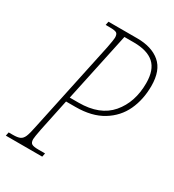

<svg xmlns="http://www.w3.org/2000/svg" viewBox="-197 -814 829 914"><g transform="rotate(30 218.0 -357.0)"><path d="M-19 -20H4Q30 -20 43 -26Q56 -32 63.5 -49.5Q71 -67 79 -108L185 -606Q194 -653 194 -663Q194 -682 185.5 -688Q177 -694 148 -694H125L129 -714H287Q367 -714 413 -675Q459 -636 459 -551Q459 -476 431 -416Q403 -356 344 -320Q285 -284 196 -284H144L107 -108Q98 -61 98 -51Q98 -32 108 -26Q118 -20 144 -20H181L177 0H-23ZM198 -309Q315 -309 373 -377Q431 -445 431 -550Q431 -623 394 -656Q357 -689 283 -689H231L150 -309Z"/></g></svg>

Font: Noto Serif CondThin
Style: Italic
Weight: 250
Width: 3
Italic angle: -12°
Designer: Monotype Design Team
Foundry: Monotype Imaging Inc.
Version: Version 1.001